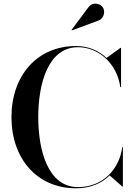

<svg xmlns="http://www.w3.org/2000/svg" viewBox="-20 -1009 728 1039"><path d="M508 -896C540.5 -904.5 552 -944 537 -968.5C523 -990.5 480 -1002 456.5 -967L367 -847L369 -844.5ZM645 -212.5H641.5C626.5 -96 539 3.5 402 3.5C240.5 3.5 187 -193 187 -375C187 -557 240.5 -753.5 402 -753.5C515.5 -753.5 614 -663 631 -537.5H635V-750H632L556.5 -695.5C513.5 -736 456.5 -760 392 -760C179 -760 42 -598 42 -375C42 -152 179 10 392 10C467.5 10 529 -16 573.5 -59.5L641.5 0H645Z"/></svg>

Font: Bodoni* 48pt Medium
Style: Regular
Weight: 500
Version: Version 2.3